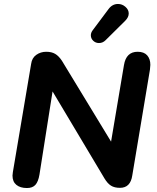

<svg xmlns="http://www.w3.org/2000/svg" viewBox="-20 -939 790 968"><path d="M43 -54Q44 -63 45 -72L137 -617Q141 -647 163 -662.5Q185 -678 213 -678Q240 -678 258 -667.5Q276 -657 292 -633L540 -225L605 -611Q616 -678 674 -678Q706 -678 722 -660Q738 -642 738 -612Q738 -604 736 -588L647 -55Q638 8 585 8Q557 8 539.5 -3Q522 -14 507 -39L245 -478L179 -59Q173 -23 158.5 -7Q144 9 116 9Q82 9 62.5 -7Q43 -23 43 -54ZM479 -722Q462 -722 450 -733.5Q438 -745 438 -761Q438 -774 447 -786L527 -893Q546 -919 575 -919Q596 -919 612.5 -904.5Q629 -890 629 -871Q629 -852 611 -834L512 -736Q498 -722 479 -722Z"/></svg>

Font: SN Pro Bold
Style: Bold Italic
Weight: 700
Italic angle: -9°
Designer: Tobias Whetton
Foundry: Supernotes
Version: Version 1.003